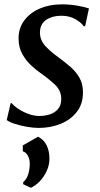

<svg xmlns="http://www.w3.org/2000/svg" viewBox="-20 -579 459 884"><path d="M372 -458.5H365Q355.5 -474 327.8 -490.2Q300 -506.5 262.5 -506.5Q221 -506.5 193.5 -488.2Q166 -470 164 -434Q162.5 -395.5 188.5 -367.5Q214.5 -339.5 250.5 -314Q277 -294.5 302.8 -272.5Q328.5 -250.5 345.2 -222Q362 -193.5 362 -153.5Q362 -100.5 333.8 -64Q305.5 -27.5 259 -8.8Q212.5 10 158 10Q133 10 102.2 4.5Q71.5 -1 46 -9.5Q20.5 -18 11 -26.5L29 -104H34Q45 -90.5 66 -76.8Q87 -63 112.2 -54Q137.5 -45 161 -45Q185.5 -45 208.8 -52.2Q232 -59.5 247 -76.8Q262 -94 262 -123.5Q262 -162.5 232.2 -190Q202.5 -217.5 167.5 -242Q146.5 -256.5 122.8 -278.5Q99 -300.5 82.2 -331.2Q65.5 -362 65.5 -402Q65.5 -450 92 -485.2Q118.5 -520.5 163.5 -539.8Q208.5 -559 264.5 -559Q303.5 -559 339.8 -552.2Q376 -545.5 389.5 -540ZM86.5 269 87 259.5Q102.5 247 110 222.8Q117.5 198.5 117 173Q117 153.5 108.2 137.8Q99.5 122 85 117.5V90.5L155 50.5Q181.5 63.5 194 88.8Q206.5 114 207.5 144.5Q209 177 196 206Q183 235 162.8 256Q142.5 277 122 285.5Z"/></svg>

Font: Merriweather Text Regular
Style: Italic
Weight: 400
Italic angle: -7.8°
Designer: Eben Sorkin
Foundry: Eben Sorkin
Version: Version 2.100; ttfautohint (v1.7.19-72a1) -l 8 -r 50 -G 200 